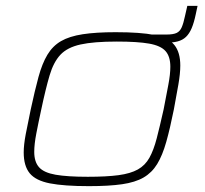

<svg xmlns="http://www.w3.org/2000/svg" viewBox="-20 -628 702 656"><path d="M476 -482 482 -510H549Q572 -510 583.5 -515.5Q595 -521 601 -535Q607 -549 612 -573L620 -608H655L649 -580Q643 -551 635 -532Q627 -513 615.5 -502Q604 -491 587 -486.5Q570 -482 545 -482ZM284 8Q199 8 150.5 -1.5Q102 -11 81.5 -36Q61 -61 61 -107Q61 -133 68 -170Q75 -207 85 -254Q99 -319 111.5 -365Q124 -411 142 -441Q160 -471 188.5 -487.5Q217 -504 262.5 -511Q308 -518 375 -518Q460 -518 508 -508.5Q556 -499 576 -474Q596 -449 596 -404Q596 -377 589.5 -339.5Q583 -302 574 -254Q561 -189 548 -143Q535 -97 517 -67.5Q499 -38 470.5 -21.5Q442 -5 397 1.5Q352 8 284 8ZM280 -24Q344 -24 385 -29.5Q426 -35 451 -49Q476 -63 490.5 -89Q505 -115 515.5 -155.5Q526 -196 539 -254Q548 -301 555 -337.5Q562 -374 562 -400Q562 -435 545.5 -453.5Q529 -472 489.5 -479Q450 -486 379 -486Q300 -486 255 -476Q210 -466 186.5 -441Q163 -416 149.5 -370.5Q136 -325 121 -254Q111 -208 104 -171.5Q97 -135 97 -109Q97 -75 113.5 -56.5Q130 -38 170 -31Q210 -24 280 -24Z"/></svg>

Font: Saira Expanded Thin
Style: Italic
Weight: 250
Width: 7
Italic angle: -12°
Designer: Hector Gatti with collaboration of the Omnibus-Type team
Foundry: Omnibus-Type
Version: Version 1.101